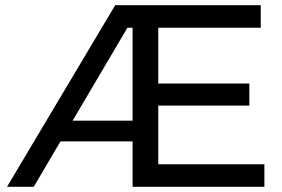

<svg xmlns="http://www.w3.org/2000/svg" viewBox="-20 -720 1086 740"><path d="M999 0H491V-175H213L110 0H7L424 -700H985V-613H590V-398H941V-313H590V-87H999ZM491 -255V-613H471L260 -255Z"/></svg>

Font: Argentum Novus
Style: Regular
Weight: 400
Designer: Julieta Ulanovsky
Foundry: Julieta Ulanovsky
Version: Version 7.20;July 27, 2021;FontCreator 13.0.0.2683 64-bit